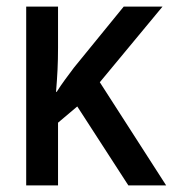

<svg xmlns="http://www.w3.org/2000/svg" viewBox="-20 -559 540 579"><path d="M59 0V-539H155V-415Q155 -380 153.5 -349Q152 -318 149 -282H151Q163 -301 175.5 -318Q188 -335 203 -355L353 -539H470L281 -311L481 0H367L213 -238L155 -189V0Z"/></svg>

Font: Noto Sans Mono ExtraCondensed Medium
Style: Regular
Weight: 500
Width: 2
Designer: Monotype Design Team
Foundry: Monotype Imaging Inc.
Version: Version 2.014